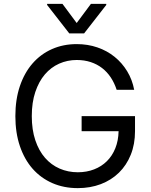

<svg xmlns="http://www.w3.org/2000/svg" viewBox="-20 -966 783 996"><path d="M585.2 -500Q573.5 -535.9 554.5 -564.5Q535.5 -593 509.4 -613.1Q483.3 -633.2 450.3 -644Q417.3 -654.8 377.8 -654.8Q329.5 -654.8 286.9 -635.8Q244.3 -616.8 212.9 -580.1Q181.5 -543.3 163.2 -489Q144.9 -434.7 144.9 -363.6Q144.9 -293 163.2 -238.5Q181.5 -183.9 213.6 -147.2Q245.7 -110.4 289.4 -91.4Q333.1 -72.4 383.5 -72.4Q429.7 -72.4 468.2 -87.4Q506.7 -102.3 534.6 -130Q562.5 -157.7 578.3 -197.1Q594.1 -236.5 595.2 -285.5H403.4V-363.6H680.4V-285.5Q680.4 -218 658.4 -163.4Q636.4 -108.7 596.9 -70.1Q557.5 -31.6 503 -10.8Q448.5 9.9 383.5 9.9Q311.1 9.9 251.4 -16.2Q191.8 -42.3 149.1 -90.7Q106.5 -139.2 83.1 -208.3Q59.7 -277.3 59.7 -363.6Q59.7 -449.9 83.1 -519.2Q106.5 -588.4 148.8 -636.9Q191.1 -685.4 249.5 -711.3Q307.9 -737.2 377.8 -737.2Q435.4 -737.2 485.4 -720Q535.5 -702.8 574.4 -671.3Q613.3 -639.9 639.7 -596.4Q666.2 -552.9 676.1 -500ZM377.8 -846.6 451.7 -946H531.2V-940.3L416.2 -792.6H339.5L224.4 -940.3V-946H304Z"/></svg>

Font: Interop
Style: Regular
Weight: 400
Designer: Rasmus Andersson, Google, Jang Haemin
Foundry: jhaemin
Version: Version 1.008